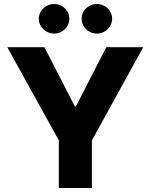

<svg xmlns="http://www.w3.org/2000/svg" viewBox="-20 -944 757 964"><path d="M203.1 -707 355.5 -410.2H361.3L513.7 -707H699.2L441.4 -239.3V0H275.4V-239.3L16.6 -707ZM174.8 -849.6Q174.8 -869.6 185.1 -886.7Q195.3 -903.8 213.1 -913.8Q231 -923.8 252 -923.8Q272.5 -923.8 290 -913.8Q307.6 -903.8 317.9 -886.7Q328.1 -869.6 328.1 -849.6Q328.1 -830.1 317.9 -813Q307.6 -795.9 290 -785.6Q272.5 -775.4 252 -775.4Q231 -775.4 213.1 -785.6Q195.3 -795.9 185.1 -813Q174.8 -830.1 174.8 -849.6ZM389.6 -849.6Q389.6 -869.6 399.9 -886.7Q410.2 -903.8 428 -913.8Q445.8 -923.8 466.8 -923.8Q487.3 -923.8 504.9 -913.8Q522.5 -903.8 532.7 -886.7Q543 -869.6 543 -849.6Q543 -830.1 532.7 -813Q522.5 -795.9 504.9 -785.6Q487.3 -775.4 466.8 -775.4Q445.8 -775.4 428 -785.6Q410.2 -795.9 399.9 -813Q389.6 -830.1 389.6 -849.6Z"/></svg>

Font: Pretendard GOV ExtraBold
Style: Regular
Weight: 800
Designer: Base glyphs from Inter by Rasmus Andersson; Hangeul glyphs from Noto Sans CJK(Source Han Sans) by Jang Soo-young and Kan
Foundry: Kil Hyung-jin
Version: Version 1.309